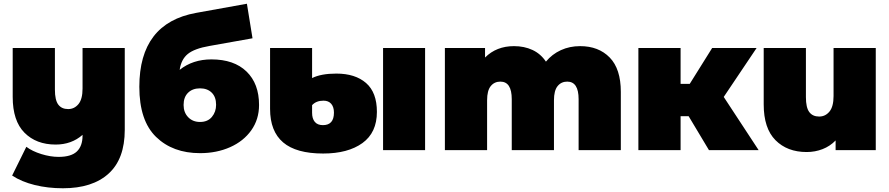

<svg xmlns="http://www.w3.org/2000/svg" viewBox="-20 -804 4762 1028"><path d="M648 -547V-109Q648 47 561.5 125.5Q475 204 317 204Q236 204 165.5 186.5Q95 169 45 136L121 -18Q153 6 201.5 21Q250 36 294 36Q361 36 391.5 7Q422 -22 422 -78V-82Q363 -30 278 -30Q174 -30 111 -93.5Q48 -157 48 -285V-547H274V-324Q274 -268 292 -244Q310 -220 345 -220Q378 -220 400 -246.5Q422 -273 422 -330V-547Z M1367 -242Q1367 -165 1325.5 -106.5Q1284 -48 1212 -16Q1140 16 1051 16Q905 16 815.5 -71Q726 -158 726 -339Q726 -680 1030 -735L1302 -784L1332 -599L1102 -558Q1021 -544 985.5 -515Q950 -486 942 -430Q1012 -486 1112 -486Q1233 -486 1300 -421Q1367 -356 1367 -242ZM1137 -243Q1137 -285 1113.5 -308Q1090 -331 1051 -331Q1011 -331 987 -307.5Q963 -284 963 -242Q963 -202 987.5 -176.5Q1012 -151 1051 -151Q1092 -151 1114.5 -178Q1137 -205 1137 -243Z M1426 -221V-547H1651V-386Q1699 -410 1781 -410Q1882 -410 1940 -359.5Q1998 -309 1998 -205Q1998 -94 1920.5 -38Q1843 18 1710 18Q1566 18 1496 -41.5Q1426 -101 1426 -221ZM2031 -547H2256V0H2031ZM1768 -201Q1768 -231 1753.5 -248Q1739 -265 1712 -265Q1673 -265 1651 -241V-200Q1651 -169 1665.5 -151.5Q1680 -134 1709 -134Q1768 -134 1768 -201Z M3304 -312V0H3078V-273Q3078 -367 3017 -367Q2985 -367 2965.5 -343Q2946 -319 2946 -267V0H2720V-273Q2720 -367 2659 -367Q2627 -367 2607.5 -343Q2588 -319 2588 -267V0H2362V-547H2577V-496Q2638 -557 2732 -557Q2787 -557 2831 -536.5Q2875 -516 2903 -474Q2936 -514 2983 -535.5Q3030 -557 3086 -557Q3185 -557 3244.5 -496Q3304 -435 3304 -312Z M3667 -182H3624V0H3398V-547H3624V-355H3673L3793 -547H4031L3855 -285L4042 0H3776Z M4669 -547V0H4454V-52Q4424 -21 4384 -5.5Q4344 10 4299 10Q4195 10 4132 -53.5Q4069 -117 4069 -245V-547H4295V-284Q4295 -228 4313 -204Q4331 -180 4366 -180Q4399 -180 4421 -206.5Q4443 -233 4443 -290V-547Z"/></svg>

Font: Montserrat Alternates Black
Style: Regular
Weight: 900
Designer: Julieta Ulanovsky
Foundry: Julieta Ulanovsky
Version: Version 7.200